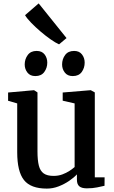

<svg xmlns="http://www.w3.org/2000/svg" viewBox="-20 -1096 672 1127"><path d="M489.5 9.5Q460 9.5 445.8 -2.2Q431.5 -14 431.5 -41V-72.5Q414 -53.5 385.8 -34.2Q357.5 -15 324 -2Q290.5 11 255 11Q160.5 11 120.8 -39Q81 -89 81 -202.5V-489L27.5 -504.5V-553L179 -566.5H180L200 -553.5V-207Q200 -155.5 208 -124Q216 -92.5 236.5 -78Q257 -63.5 294.5 -63.5Q322.5 -63.5 346 -72.2Q369.5 -81 387.8 -93Q406 -105 418 -115.5V-489L348 -505V-553L511 -566.5H513L536.5 -553.5V-55H594L593.5 -5.5Q576.5 -1.5 550 4Q523.5 9.5 489.5 9.5ZM187 -649.5Q157 -649.5 141 -670Q125 -690.5 125 -717.5Q125 -749 142.8 -773Q160.5 -797 194.5 -797H195.5Q226 -797 241.8 -776.5Q257.5 -756 257.5 -728.5Q257.5 -697.5 240 -673.5Q222.5 -649.5 188 -649.5ZM406.5 -649.5Q376.5 -649.5 360.5 -670Q344.5 -690.5 344.5 -717.5Q344.5 -749 362.2 -773Q380 -797 414.5 -797H415.5Q445.5 -797 461.2 -776.5Q477 -756 477 -728.5Q477 -697.5 459.8 -673.5Q442.5 -649.5 407.5 -649.5ZM326 -836Q306.5 -844.5 277.8 -864.5Q249 -884.5 218.2 -910.8Q187.5 -937 162.8 -962.5Q138 -988 127 -1007L207 -1076L370.5 -872.5L327 -836Z"/></svg>

Font: Merriweather 20pt SemiBold
Style: Regular
Weight: 600
Version: Version 2.100